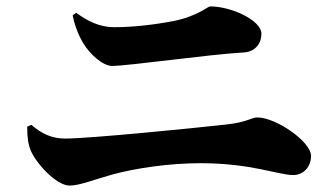

<svg xmlns="http://www.w3.org/2000/svg" viewBox="-20 -663 1040 600"><path d="M797 -557C797 -600 702 -643 637 -643C629 -643 597 -612 521 -597C469 -587 400 -578 338 -578C289 -578 253 -598 218 -623L207 -615C212 -589 222 -559 239 -530C259 -495 301 -457 330 -457C382 -457 632 -493 741 -499C779 -501 797 -529 797 -557ZM76 -193C90 -157 154 -83 198 -83C228 -83 275 -102 329 -117C405 -138 510 -153 607 -153C765 -153 850 -116 896 -116C930 -116 952 -143 952 -176C952 -220 843 -296 784 -296C766 -296 752 -281 688 -274C580 -262 259 -230 184 -230C142 -230 110 -245 78 -273L65 -267C65 -232 68 -213 76 -193Z"/></svg>

Font: Noto Serif TC Black
Style: Regular
Weight: 900
Version: Version 1.001;PS 1.001;hotconv 16.6.54;makeotf.lib2.5.65590